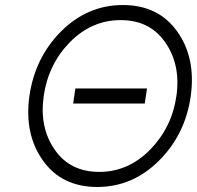

<svg xmlns="http://www.w3.org/2000/svg" viewBox="-20 -732 784 764"><path d="M469 -712Q328 -712 223 -607Q171 -555 139.5 -490.5Q108 -426 97 -350Q76 -198 151 -93Q226 12 367 12Q508 12 613 -93Q718 -198 739 -350Q760 -502 685 -607Q610 -712 469 -712ZM460 -652Q576 -652 637 -564Q668 -520 679.5 -466.5Q691 -413 682 -350Q664 -225 577 -136Q490 -48 375 -48Q259 -48 198 -136Q136 -225 154 -350Q163 -413 189 -466.5Q215 -520 258 -564Q345 -652 460 -652ZM271 -320H556L565 -380H280Z"/></svg>

Font: Unageo
Style: Light-Italic
Weight: 300
Designer: Richard Sepsi
Foundry: Richard Sepsi
Version: Version 2.000